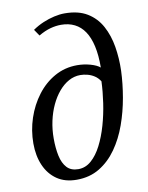

<svg xmlns="http://www.w3.org/2000/svg" viewBox="-92 -897 749 974"><g transform="rotate(-10 282.5 -410.0)"><path d="M224 11Q164 11 122.8 -17.2Q81.5 -45.5 60 -95Q38.5 -144.5 38.5 -208Q38.5 -275 59.5 -338Q80.5 -401 118.8 -451.5Q157 -502 209.8 -531.5Q262.5 -561 325.5 -561Q360 -561 393 -551.8Q426 -542.5 442.5 -528.5Q443 -592 432.5 -638.8Q422 -685.5 401.5 -716Q381 -746.5 350.5 -761.8Q320 -777 281 -777Q254 -777 225.5 -769.2Q197 -761.5 164.5 -742.5L142 -775.5Q168 -793.5 197 -805.8Q226 -818 254.8 -824.5Q283.5 -831 308.5 -831Q379 -831 425 -803Q471 -775 497 -727Q523 -679 533 -619Q543 -559 541 -494.5Q538.5 -428.5 526.2 -358Q514 -287.5 490.5 -221.8Q467 -156 430 -103.5Q393 -51 342 -20Q291 11 224 11ZM241 -40.5Q278.5 -40.5 308.2 -66.8Q338 -93 360.5 -137Q383 -181 398.8 -235.8Q414.5 -290.5 423 -348.5Q431.5 -406.5 433.5 -459Q422 -477.5 405 -488.5Q388 -499.5 369.2 -504.2Q350.5 -509 332.5 -509Q301.5 -509 273.2 -493.5Q245 -478 221.5 -450.2Q198 -422.5 180.8 -385.8Q163.5 -349 154 -305.5Q144.5 -262 144.5 -215.5Q144.5 -165 153 -125.5Q161.5 -86 182.5 -63.2Q203.5 -40.5 241 -40.5Z"/></g></svg>

Font: Merriweather 28pt
Style: Italic
Weight: 400
Italic angle: -7.8°
Version: Version 2.101